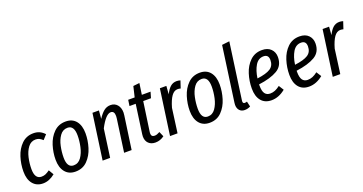

<svg xmlns="http://www.w3.org/2000/svg" viewBox="-39 -1413 3947 2090"><g transform="rotate(-20 1934.5 -368.5)"><path d="M409 -481 362 -429Q341 -448 323 -457Q305 -466 281 -466Q227 -466 193 -421Q159 -376 144 -310Q129 -244 129 -178Q129 -63 206 -63Q232 -63 253 -72Q274 -81 302 -101L336 -43Q269 12 197 12Q123 12 80.5 -39.5Q38 -91 38 -182Q38 -268 64 -349.5Q90 -431 145 -484.5Q200 -538 281 -538Q320 -538 350.5 -524.5Q381 -511 409 -481Z M411 -184Q411 -266 436.5 -347.5Q462 -429 517 -483.5Q572 -538 655 -538Q732 -538 774 -486Q816 -434 816 -343Q816 -262 791 -180.5Q766 -99 711.5 -43.5Q657 12 573 12Q496 12 453.5 -40.5Q411 -93 411 -184ZM727 -351Q727 -467 651 -467Q596 -467 562.5 -420Q529 -373 515 -306Q501 -239 501 -176Q501 -59 577 -59Q631 -59 664.5 -106.5Q698 -154 712.5 -221.5Q727 -289 727 -351Z M1282 -414Q1282 -399 1279 -381L1225 0H1138L1191 -380Q1193 -400 1193 -407Q1193 -465 1151 -465Q1094 -465 1021 -325L976 0H889L963 -527H1038L1030 -432Q1063 -484 1097 -511.5Q1131 -539 1175 -539Q1223 -539 1252.5 -505Q1282 -471 1282 -414Z M1477 -116Q1476 -111 1476 -101Q1476 -61 1515 -61Q1530 -61 1543.5 -66Q1557 -71 1576 -81L1601 -23Q1554 12 1499 12Q1449 12 1419.5 -17Q1390 -46 1390 -96Q1390 -104 1392 -122L1439 -458H1367L1377 -527H1452L1481 -649L1554 -657L1535 -527H1636L1616 -458H1526Z M1984 -531 1956 -447Q1936 -452 1921 -452Q1880 -452 1849.5 -409Q1819 -366 1795 -282L1757 0H1670L1744 -527H1819L1812 -432Q1838 -485 1868 -511.5Q1898 -538 1941 -538Q1961 -538 1984 -531Z M1965 -184Q1965 -266 1990.5 -347.5Q2016 -429 2071 -483.5Q2126 -538 2209 -538Q2286 -538 2328 -486Q2370 -434 2370 -343Q2370 -262 2345 -180.5Q2320 -99 2265.5 -43.5Q2211 12 2127 12Q2050 12 2007.5 -40.5Q1965 -93 1965 -184ZM2281 -351Q2281 -467 2205 -467Q2150 -467 2116.5 -420Q2083 -373 2069 -306Q2055 -239 2055 -176Q2055 -59 2131 -59Q2185 -59 2218.5 -106.5Q2252 -154 2266.5 -221.5Q2281 -289 2281 -351Z M2538 -97 2537 -86Q2537 -61 2558 -61Q2568 -61 2585 -66L2599 -5Q2568 12 2533 12Q2495 12 2473 -12Q2451 -36 2451 -77Q2451 -85 2453 -101L2542 -739L2629 -749Z M2773 -197V-183Q2773 -118 2794 -90Q2815 -62 2854 -62Q2884 -62 2911 -73Q2938 -84 2969 -108L3005 -51Q2928 12 2844 12Q2767 12 2725 -39Q2683 -90 2683 -181Q2683 -267 2709 -349Q2735 -431 2790.5 -484.5Q2846 -538 2928 -538Q2995 -538 3031.5 -501Q3068 -464 3068 -408Q3068 -307 2989.5 -261Q2911 -215 2773 -197ZM2779 -264Q2884 -277 2932 -308Q2980 -339 2980 -405Q2980 -468 2922 -468Q2861 -468 2826 -409.5Q2791 -351 2779 -264Z M3208 -197V-183Q3208 -118 3229 -90Q3250 -62 3289 -62Q3319 -62 3346 -73Q3373 -84 3404 -108L3440 -51Q3363 12 3279 12Q3202 12 3160 -39Q3118 -90 3118 -181Q3118 -267 3144 -349Q3170 -431 3225.5 -484.5Q3281 -538 3363 -538Q3430 -538 3466.5 -501Q3503 -464 3503 -408Q3503 -307 3424.5 -261Q3346 -215 3208 -197ZM3214 -264Q3319 -277 3367 -308Q3415 -339 3415 -405Q3415 -468 3357 -468Q3296 -468 3261 -409.5Q3226 -351 3214 -264Z M3869 -531 3841 -447Q3821 -452 3806 -452Q3765 -452 3734.5 -409Q3704 -366 3680 -282L3642 0H3555L3629 -527H3704L3697 -432Q3723 -485 3753 -511.5Q3783 -538 3826 -538Q3846 -538 3869 -531Z"/></g></svg>

Font: Fira Sans Extra Condensed
Style: Italic
Weight: 400
Width: 3
Italic angle: -8°
Designer: Carrois Corporate & Edenspiekermann AG
Foundry: Carrois Corporate GbR & Edenspiekermann AG
Version: Version 4.203